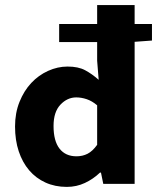

<svg xmlns="http://www.w3.org/2000/svg" viewBox="-20 -721 616 753"><path d="M242 12Q196 12 158.5 -5Q121 -22 94.5 -53Q68 -84 53.5 -127.5Q39 -171 39 -225Q39 -278 56.5 -321.5Q74 -365 102.5 -395.5Q131 -426 168.5 -443Q206 -460 245 -460Q287 -460 314 -445.5Q341 -431 367 -408L361 -483V-556H212V-627H361V-701H508V-627H576V-562L508 -557V0H385L376 -44H372Q346 -19 313 -3.5Q280 12 242 12ZM280 -108Q304 -108 323.5 -118Q343 -128 361 -153V-308Q341 -325 320 -332Q299 -339 279 -339Q244 -339 217 -310.5Q190 -282 190 -227Q190 -168 213.5 -138Q237 -108 280 -108Z"/></svg>

Font: Font
Style: ¶
Weight: 700
Designer: Paul D. Hunt
Foundry: Adobe Systems Incorporated
Version: Version 3.000